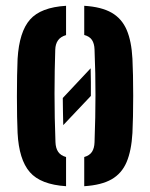

<svg xmlns="http://www.w3.org/2000/svg" viewBox="-20 -628 513 656"><path d="M196.1 -200.5Q195.7 -223.7 195.1 -246.8Q194.5 -270 194.5 -293.2L289.7 -394.6Q290.5 -370.2 290.5 -347.2Q290.5 -324.2 290.5 -300.3ZM40.1 -173.6Q39 -196 38.4 -229Q37.8 -262 37.8 -298.8Q37.8 -335.6 38.4 -369.4Q39 -403.2 40.1 -427.1Q45.7 -519.4 82.6 -561.2Q119.4 -603 205.7 -608.2V-508.1Q186.8 -502.5 178.1 -490Q169.4 -477.5 168.8 -458.3Q167.7 -425 167 -387Q166.4 -348.9 166.3 -308.2Q166.3 -267.5 167.1 -225.7Q167.9 -184 169.5 -142.4Q170.2 -121.9 178.7 -109.3Q187.3 -96.6 205.7 -91.5V8.2Q118.7 2.6 81.8 -40Q44.8 -82.6 40.1 -173.6ZM267.8 8.2V-91.5Q286.2 -96.8 294.3 -109.3Q302.4 -121.9 303 -142Q304.5 -186.8 305.4 -226.1Q306.2 -265.4 306.2 -302.8Q306.3 -340.2 305.5 -378.4Q304.7 -416.7 303 -458.9Q302.4 -478.8 294.3 -491.3Q286.1 -503.7 267.8 -508.5V-608.2Q327 -604.5 361.7 -584.4Q396.3 -564.4 412.9 -525.7Q429.4 -487 432.5 -427.1Q433.6 -403.5 434.4 -370.3Q435.1 -337 435.1 -300.8Q435.1 -264.5 434.4 -231.1Q433.6 -197.6 432.5 -173.6Q429 -112.9 412.5 -74.1Q396 -35.3 361.3 -15.4Q326.6 4.5 267.8 8.2Z"/></svg>

Font: Big Shoulders Stencil Text SC Thin
Style: Regular
Weight: 100
Designer: Patric King
Foundry: XO Type Co
Version: Version 2.001